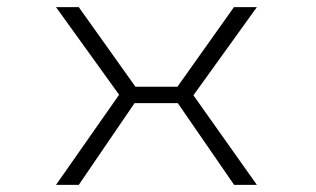

<svg xmlns="http://www.w3.org/2000/svg" viewBox="-20 -520 890 540"><path d="M702.5 -500 524 -252 702.5 0H638.5L480 -230H358.5L201.5 0H137.5L315 -253.5L137.5 -500H201.5L361 -276H479L638 -500Z"/></svg>

Font: League Mono Wide UltraLight
Style: Regular
Weight: 200
Width: 8
Designer: Tyler Finck
Foundry: The League of Moveable Type / Tyler Finck
Version: Version 2.210